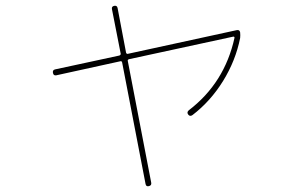

<svg xmlns="http://www.w3.org/2000/svg" viewBox="-20 -612 1040 664"><path d="M174.8 -351.6Q165 -349.6 163.1 -359.9Q161.1 -370.1 170.9 -372.1L392.6 -419.9Q397.5 -421.9 397.5 -425.8L367.2 -580.1Q365.2 -589.8 375 -591.8Q384.8 -593.8 386.7 -584L416 -429.7Q418 -424.8 421.9 -425.8L798.8 -507.8Q808.6 -509.8 810.5 -500Q811.5 -490.2 810.5 -480.5Q794.9 -402.3 751.5 -332Q708 -261.7 645.5 -213.9Q636.7 -208 630.9 -215.8Q625 -223.6 632.8 -230.5Q756.8 -325.2 791 -481.4Q791 -485.4 787.1 -485.4L425.8 -407.2Q420.9 -405.3 421.9 -401.4L502.9 19.5Q504.9 29.3 495.1 31.7Q485.4 34.2 483.4 24.4L402.3 -396.5Q400.4 -401.4 397.5 -400.4Z"/></svg>

Font: Rounded-L Mgen+ 2m thin
Style: Regular
Weight: 100
Designer: [Source Han Sans]
Ryoko NISHIZUKA  (kana & ideographs); Paul D. Hunt (Latin, Greek & Cyrillic); Wenlong ZHANG  (bopomofo
Version: Version 1.059.20150602